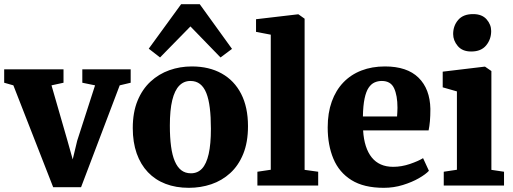

<svg xmlns="http://www.w3.org/2000/svg" viewBox="-25 -888 2456 919"><path d="M229.5 8 39 -479.5 -5 -492V-556H279V-492L221.5 -479.5L297.5 -216L323 -125L344.5 -214.5L430 -479.5L369 -492V-556H600.5V-492L548 -479.5L363 8Z M610.5 -275Q610.5 -350 633.2 -405.5Q656 -461 695.5 -497.5Q735 -534 785.8 -552Q836.5 -570 893 -570Q976 -570 1036.2 -536.2Q1096.5 -502.5 1129.2 -438.8Q1162 -375 1162 -284Q1162 -207 1139.2 -151.2Q1116.5 -95.5 1077 -59.5Q1037.5 -23.5 986.5 -6.2Q935.5 11 879 11Q817 11 767.5 -8Q718 -27 683 -63.8Q648 -100.5 629.2 -153.8Q610.5 -207 610.5 -275ZM889 -58.5Q921 -58.5 942 -81Q963 -103.5 973.8 -150.8Q984.5 -198 984.5 -272Q984.5 -328.5 979.2 -371.2Q974 -414 962.5 -442.8Q951 -471.5 932.2 -486Q913.5 -500.5 886.5 -500.5Q855 -500.5 833 -478Q811 -455.5 799.5 -408.5Q788 -361.5 788 -287Q788 -230 793.8 -187.2Q799.5 -144.5 811.8 -116Q824 -87.5 843 -73Q862 -58.5 889 -58.5ZM741 -613 687 -655 842 -868H931L1085.5 -654L1030.5 -613L886.5 -761.5Z M1271 -75.5V-722L1200.5 -735.5V-796L1401 -819.5H1403.5L1433 -798.5V-75L1498 -66V0H1207V-66Z M1812 11Q1716.5 11 1657.2 -26Q1598 -63 1570.8 -128.2Q1543.5 -193.5 1543.5 -278Q1543.5 -347.5 1563 -401.8Q1582.5 -456 1618.5 -493.5Q1654.5 -531 1705 -550.5Q1755.5 -570 1817.5 -570Q1923.5 -570 1978.2 -516.2Q2033 -462.5 2035 -367Q2035 -333 2032.8 -308Q2030.5 -283 2026.5 -264H1713Q1715.5 -221.5 1726 -189Q1736.5 -156.5 1754.5 -134.2Q1772.5 -112 1798 -100.8Q1823.5 -89.5 1857 -89.5Q1897 -89.5 1937.2 -103.2Q1977.5 -117 2000 -131L2028 -70.5Q2013 -54 1980 -35Q1947 -16 1903.2 -2.5Q1859.5 11 1812 11ZM1712 -330.5H1875.5Q1876 -341 1876.8 -351.2Q1877.5 -361.5 1877.5 -372Q1877.5 -431 1861.2 -465.8Q1845 -500.5 1802.5 -500.5Q1783.5 -500.5 1767.5 -493.2Q1751.5 -486 1739.2 -467.8Q1727 -449.5 1720 -416.2Q1713 -383 1712 -330.5Z M2099 0V-66L2162 -75.5V-450.5L2094 -470V-545L2294.5 -569H2296.5L2327 -548V-75L2387.5 -66V0ZM2230 -641.5Q2188 -641.5 2166 -667.8Q2144 -694 2144 -725Q2144 -764.5 2168 -792.5Q2192 -820.5 2239 -820.5H2240Q2282 -820.5 2304 -795.5Q2326 -770.5 2326 -739.5Q2326 -700 2302 -670.8Q2278 -641.5 2231 -641.5Z"/></svg>

Font: Merriweather Light 18pt Black
Style: Regular
Weight: 900
Version: Version 2.100